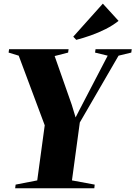

<svg xmlns="http://www.w3.org/2000/svg" viewBox="-20 -1006 724 1026"><path d="M61 0 63.5 -19.5 179 -42 219 -336.5 80 -708.5 26 -725 28.5 -743H346.5L344 -725L272 -706.5L363.5 -446L384 -378.5L405 -419.5L555.5 -708.5L488 -725L490.5 -743H684L681.5 -725L613.5 -708.5L406.5 -351.5L364.5 -42L486 -19.5L484 0ZM387.5 -793 371.5 -810 529.5 -986.5 613.5 -894.5Q583 -870 544.2 -850.5Q505.5 -831 465 -816.8Q424.5 -802.5 387.5 -793Z"/></svg>

Font: Merriweather 144pt Black
Style: Italic
Weight: 900
Italic angle: -7.8°
Version: Version 2.101